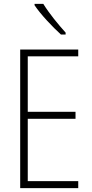

<svg xmlns="http://www.w3.org/2000/svg" viewBox="-20 -1062 475 989"><path d="M203 -1042H158V-1035C190 -987 251 -923 294 -884H318V-894C280 -936 234 -992 203 -1042ZM383 -93V-129H123V-450H369V-486H123V-772H383V-807H84V-93Z"/></svg>

Font: Noto Sans Telugu UI Condensed ExtraLight
Style: Regular
Weight: 200
Width: 3
Designer: Jelle Bosma - Monotype Design Team
Foundry: Monotype Imaging Inc.
Version: Version 2.005